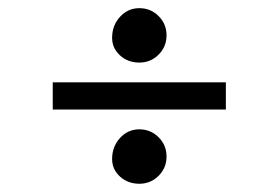

<svg xmlns="http://www.w3.org/2000/svg" viewBox="-20 -524 676 466"><path d="M108 -258.1V-324.1H528.2V-258.1H108ZM318.1 -78Q290.5 -78 271.3 -95.4Q252.1 -112.8 252.1 -138.1Q252.1 -168.1 271.3 -189.1Q290.5 -210.1 318.1 -210.1Q345.7 -210.1 364.9 -190.9Q384.2 -171.7 384.2 -144.1Q384.2 -116.4 364.9 -97.2Q345.7 -78 318.1 -78ZM318.1 -372.1Q290.5 -372.1 271.3 -389.6Q252.1 -407 252.1 -432.2Q252.1 -462.2 271.3 -483.2Q290.5 -504.2 318.1 -504.2Q345.7 -504.2 364.9 -485Q384.2 -465.8 384.2 -438.2Q384.2 -410.6 364.9 -391.4Q345.7 -372.1 318.1 -372.1Z"/></svg>

Font: Lohit Gujarati
Style: Regular
Weight: 400
Version: 2.92.4